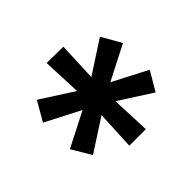

<svg xmlns="http://www.w3.org/2000/svg" viewBox="-98 -846 665 665"><g transform="rotate(45 235.0 -513.5)"><path d="M301 -319 236 -446 170 -318 99 -359 176 -479 33 -473 34 -554 177 -548 99 -668 171 -709 236 -582 302 -709 372 -668 295 -548 438 -554V-473L295 -480L372 -361Z"/></g></svg>

Font: 42dot Sans Light SemiBold
Style: Regular
Weight: 600
Version: Version 1.000